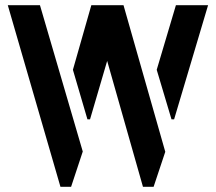

<svg xmlns="http://www.w3.org/2000/svg" viewBox="-20 -720 832 740"><path d="M213 0 10 -700H134L299 -136L254 0ZM531 0 332 -700H456L617 -135L572 0ZM317 -260 261 -451 332 -700H456L327 -260ZM641 -260 584 -451 658 -700H782L651 -260Z"/></svg>

Font: Stick No Bills
Style: Bold
Weight: 700
Version: Version 2.000